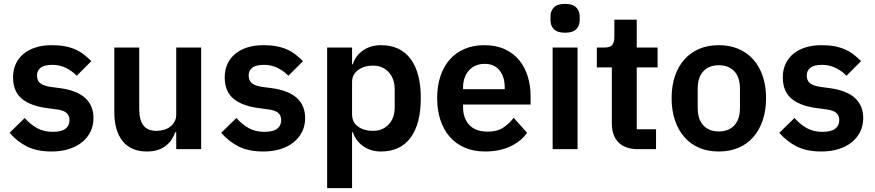

<svg xmlns="http://www.w3.org/2000/svg" viewBox="-20 -766 4492 986"><path d="M245 12Q170 12 119 -13.5Q68 -39 29 -84L107 -160Q136 -127 170.5 -108Q205 -89 250 -89Q296 -89 316.5 -105Q337 -121 337 -149Q337 -172 322.5 -185.5Q308 -199 273 -204L221 -211Q136 -222 91.5 -259.5Q47 -297 47 -369Q47 -407 61 -437.5Q75 -468 101 -489.5Q127 -511 163.5 -522.5Q200 -534 245 -534Q283 -534 312.5 -528.5Q342 -523 366 -512.5Q390 -502 410 -486.5Q430 -471 449 -452L374 -377Q351 -401 319 -417Q287 -433 249 -433Q207 -433 188.5 -418Q170 -403 170 -379Q170 -353 185.5 -339.5Q201 -326 238 -320L291 -313Q460 -289 460 -159Q460 -121 444.5 -89.5Q429 -58 401 -35.5Q373 -13 333.5 -0.5Q294 12 245 12Z M885 -87H880Q873 -67 861.5 -49.5Q850 -32 832.5 -18Q815 -4 790.5 4Q766 12 734 12Q653 12 610 -41Q567 -94 567 -192V-522H695V-205Q695 -151 716 -122.5Q737 -94 783 -94Q802 -94 820.5 -99Q839 -104 853 -114.5Q867 -125 876 -140.5Q885 -156 885 -177V-522H1013V0H885Z M1332 12Q1257 12 1206 -13.5Q1155 -39 1116 -84L1194 -160Q1223 -127 1257.5 -108Q1292 -89 1337 -89Q1383 -89 1403.5 -105Q1424 -121 1424 -149Q1424 -172 1409.5 -185.5Q1395 -199 1360 -204L1308 -211Q1223 -222 1178.5 -259.5Q1134 -297 1134 -369Q1134 -407 1148 -437.5Q1162 -468 1188 -489.5Q1214 -511 1250.5 -522.5Q1287 -534 1332 -534Q1370 -534 1399.5 -528.5Q1429 -523 1453 -512.5Q1477 -502 1497 -486.5Q1517 -471 1536 -452L1461 -377Q1438 -401 1406 -417Q1374 -433 1336 -433Q1294 -433 1275.5 -418Q1257 -403 1257 -379Q1257 -353 1272.5 -339.5Q1288 -326 1325 -320L1378 -313Q1547 -289 1547 -159Q1547 -121 1531.5 -89.5Q1516 -58 1488 -35.5Q1460 -13 1420.5 -0.5Q1381 12 1332 12Z M1660 -522H1788V-436H1792Q1806 -481 1845 -507.5Q1884 -534 1936 -534Q2036 -534 2088.5 -463.5Q2141 -393 2141 -262Q2141 -130 2088.5 -59Q2036 12 1936 12Q1884 12 1845.5 -15Q1807 -42 1792 -87H1788V200H1660ZM1895 -94Q1945 -94 1976 -127Q2007 -160 2007 -216V-306Q2007 -362 1976 -395.5Q1945 -429 1895 -429Q1849 -429 1818.5 -406Q1788 -383 1788 -345V-179Q1788 -138 1818.5 -116Q1849 -94 1895 -94Z M2471 12Q2413 12 2367.5 -7.5Q2322 -27 2290.5 -62.5Q2259 -98 2242 -148.5Q2225 -199 2225 -262Q2225 -324 2241.5 -374Q2258 -424 2289 -459.5Q2320 -495 2365 -514.5Q2410 -534 2467 -534Q2528 -534 2573 -513Q2618 -492 2647 -456Q2676 -420 2690.5 -372.5Q2705 -325 2705 -271V-229H2358V-216Q2358 -159 2390 -124.5Q2422 -90 2485 -90Q2533 -90 2563.5 -110Q2594 -130 2618 -161L2687 -84Q2655 -39 2599.5 -13.5Q2544 12 2471 12ZM2469 -438Q2418 -438 2388 -404Q2358 -370 2358 -316V-308H2572V-317Q2572 -371 2545.5 -404.5Q2519 -438 2469 -438Z M2882 -598Q2842 -598 2824.5 -616Q2807 -634 2807 -662V-682Q2807 -710 2824.5 -728Q2842 -746 2882 -746Q2921 -746 2939 -728Q2957 -710 2957 -682V-662Q2957 -634 2939 -616Q2921 -598 2882 -598ZM2818 -522H2946V0H2818Z M3257 0Q3191 0 3156.5 -34.5Q3122 -69 3122 -133V-420H3045V-522H3085Q3114 -522 3124.5 -535.5Q3135 -549 3135 -576V-665H3250V-522H3357V-420H3250V-102H3349V0Z M3671 12Q3615 12 3570.5 -7Q3526 -26 3494.5 -62Q3463 -98 3446 -148.5Q3429 -199 3429 -262Q3429 -325 3446 -375Q3463 -425 3494.5 -460.5Q3526 -496 3570.5 -515Q3615 -534 3671 -534Q3727 -534 3772 -515Q3817 -496 3848.5 -460.5Q3880 -425 3897 -375Q3914 -325 3914 -262Q3914 -199 3897 -148.5Q3880 -98 3848.5 -62Q3817 -26 3772 -7Q3727 12 3671 12ZM3671 -91Q3722 -91 3751 -122Q3780 -153 3780 -213V-310Q3780 -369 3751 -400Q3722 -431 3671 -431Q3621 -431 3592 -400Q3563 -369 3563 -310V-213Q3563 -153 3592 -122Q3621 -91 3671 -91Z M4198 12Q4123 12 4072 -13.5Q4021 -39 3982 -84L4060 -160Q4089 -127 4123.5 -108Q4158 -89 4203 -89Q4249 -89 4269.5 -105Q4290 -121 4290 -149Q4290 -172 4275.5 -185.5Q4261 -199 4226 -204L4174 -211Q4089 -222 4044.5 -259.5Q4000 -297 4000 -369Q4000 -407 4014 -437.5Q4028 -468 4054 -489.5Q4080 -511 4116.5 -522.5Q4153 -534 4198 -534Q4236 -534 4265.5 -528.5Q4295 -523 4319 -512.5Q4343 -502 4363 -486.5Q4383 -471 4402 -452L4327 -377Q4304 -401 4272 -417Q4240 -433 4202 -433Q4160 -433 4141.5 -418Q4123 -403 4123 -379Q4123 -353 4138.5 -339.5Q4154 -326 4191 -320L4244 -313Q4413 -289 4413 -159Q4413 -121 4397.5 -89.5Q4382 -58 4354 -35.5Q4326 -13 4286.5 -0.5Q4247 12 4198 12Z"/></svg>

Font: IBM Plex Sans SmBld
Style: Regular
Weight: 600
Designer: Mike Abbink, Paul van der Laan, Pieter van Rosmalen
Foundry: Bold Monday
Version: Version 3.005